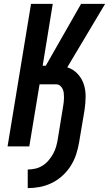

<svg xmlns="http://www.w3.org/2000/svg" viewBox="-20 -755 562 990"><path d="M123 215V119Q142 119 162 114.5Q182 110 199.5 99Q217 88 230.5 72Q244 56 254 38Q264 20 269.5 0.5Q275 -19 278 -38L305 -204Q307 -215 308.5 -227Q310 -239 310 -250.5Q310 -262 309 -273.5Q308 -285 303.5 -295Q299 -305 290.5 -312.5Q282 -320 271 -320H184L131 0H19L140 -735H252L200 -416H216L398 -735H522L327 -408Q358 -398 380 -374.5Q402 -351 412 -320.5Q422 -290 421.5 -256Q421 -222 416 -188L388 -22Q383 9 373 40Q363 71 345.5 99Q328 127 302.5 150.5Q277 174 247 188.5Q217 203 185.5 209Q154 215 123 215Z"/></svg>

Font: Iosevka Custom
Style: Bold Italic
Weight: 700
Italic angle: -9°
Designer: Belleve Invis
Foundry: Belleve Invis
Version: Version 30.3.1; ttfautohint (v1.8.3)